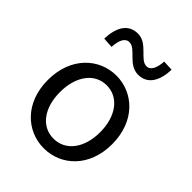

<svg xmlns="http://www.w3.org/2000/svg" viewBox="-229 -929 1064 1064"><g transform="rotate(45 303.0 -396.5)"><path d="M303 13C436 13 555 -91 555 -271C555 -452 436 -557 303 -557C170 -557 51 -452 51 -271C51 -91 170 13 303 13ZM303 -63C209 -63 146 -146 146 -271C146 -396 209 -481 303 -481C397 -481 461 -396 461 -271C461 -146 397 -63 303 -63ZM384 -645C461 -645 493 -711 496 -796L435 -799C432 -748 416 -711 384 -711C331 -711 301 -806 223 -806C145 -806 113 -741 110 -654L171 -650C174 -704 190 -739 223 -739C275 -739 305 -645 384 -645Z"/></g></svg>

Font: Squished Noto Sans CJK JP Regular
Style: Regular
Weight: 400
Designer: Ryoko NISHIZUKA (kana & ideographs); Paul D. Hunt (Latin, Greek & Cyrillic); Wenlong ZHANG (bopomofo); Sandoll Communica
Foundry: Adobe Systems Incorporated
Version: Version 1.004;PS 1.004;hotconv 1.0.82;makeotf.lib2.5.63406